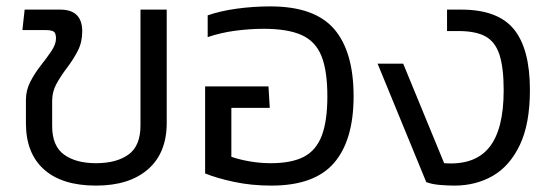

<svg xmlns="http://www.w3.org/2000/svg" viewBox="-20 -570 1726 600"><path d="M280 10Q174 10 117.5 -40.5Q61 -91 61 -185V-258Q61 -288 75 -315Q89 -342 108 -366Q127 -390 141 -411Q155 -432 155 -450Q155 -467 147.5 -471.5Q140 -476 122 -476H50L57 -540H168Q237 -540 237 -472Q237 -438 223 -411Q209 -384 190 -359Q171 -334 157 -309Q143 -284 143 -255V-176Q143 -114 180 -87Q217 -60 280 -60Q344 -60 381.5 -87Q419 -114 419 -178V-540H501V-186Q501 -92 442.5 -41Q384 10 280 10Z M828 10Q766 10 712 -1.5Q658 -13 621 -28V-300H819L823 -233H703V-80Q729 -71 761.5 -65.5Q794 -60 826 -60Q891 -60 929.5 -80Q968 -100 985.5 -146Q1003 -192 1003 -269Q1003 -349 984.5 -395Q966 -441 922.5 -460.5Q879 -480 804 -480Q761 -480 715.5 -474Q670 -468 629 -454V-522Q669 -536 720.5 -543Q772 -550 825 -550Q963 -550 1024 -479.5Q1085 -409 1085 -269Q1085 -132 1024 -61Q963 10 828 10Z M1400 10Q1381 10 1355.5 8Q1330 6 1312 -1L1160 -371H1240L1368 -60Q1463 -53 1508.5 -109Q1554 -165 1554 -288Q1554 -358 1541 -398.5Q1528 -439 1497.5 -456Q1467 -473 1412 -473H1377V-540H1421Q1536 -540 1586 -478.5Q1636 -417 1636 -289Q1636 -183 1604.5 -117Q1573 -51 1520 -20.5Q1467 10 1400 10Z"/></svg>

Font: Kanit Light
Style: Regular
Weight: 300
Designer: Katatrad Team
Foundry: CadsonDemak
Version: Version 2.000; ttfautohint (v1.8.3)